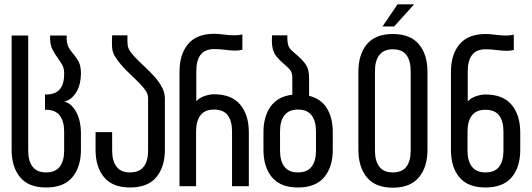

<svg xmlns="http://www.w3.org/2000/svg" viewBox="-20 -865 2471 892"><path d="M278 -393C290.7 -395.7 301.8 -401.2 311.5 -409.5C321.2 -417.8 329.3 -427.8 336 -439.5C342.7 -451.2 347.7 -464.2 351 -478.5C354.3 -492.8 356 -507.7 356 -523C356 -545.7 352.8 -563.3 346.5 -576C340.2 -588.7 333 -599.7 325 -609C317 -618.3 309.5 -628.2 302.5 -638.5C295.5 -648.8 291.3 -663 290 -681C289.3 -682.3 289 -683.7 289 -685C289 -685.7 289.3 -686.7 290 -688V-700H213V-687C212.3 -686.3 212 -685.7 212 -685C212 -683.7 212.3 -682.3 213 -681C213.7 -662.3 217.5 -646.5 224.5 -633.5C231.5 -620.5 239 -608.5 247 -597.5C255 -586.5 262.2 -575.5 268.5 -564.5C274.8 -553.5 278 -541 278 -527V-520C278 -457.3 250 -426 194 -426H189V-355H194C222.7 -355 243.8 -346.2 257.5 -328.5C271.2 -310.8 278 -286 278 -254V-165C278 -133 271.2 -108.2 257.5 -90.5C243.8 -72.8 222.7 -64 194 -64C166 -64 145.2 -72.8 131.5 -90.5C117.8 -108.2 111 -133 111 -165V-700H34V-169C34 -115.7 47.2 -73.2 73.5 -41.5C99.8 -9.8 140 6 194 6C248.7 6 289.3 -9.8 316 -41.5C342.7 -73.2 356 -115.7 356 -169V-250C356 -265.3 354.3 -281 351 -297C347.7 -313 342.7 -327.7 336 -341C329.3 -354.3 321.2 -365.7 311.5 -375C301.8 -384.3 290.7 -390.3 278 -393Z M572 -701H501C500.3 -693.7 500 -684 500 -672C500 -659.3 500.3 -649.3 501 -642C502.3 -627.3 507.5 -613 516.5 -599C525.5 -585 536.2 -571.2 548.5 -557.5C560.8 -543.8 574 -530.5 588 -517.5C602 -504.5 615 -491.8 627 -479.5C639 -467.2 648.8 -455.3 656.5 -444C664.2 -432.7 668 -421.7 668 -411V-165C668 -133 661.2 -108.2 647.5 -90.5C633.8 -72.8 612.7 -64 584 -64C556 -64 535.2 -72.8 521.5 -90.5C507.8 -108.2 501 -133 501 -165V-251H424V-169C424 -115.7 437.2 -73.2 463.5 -41.5C489.8 -9.8 530 6 584 6C638.7 6 679.3 -9.8 706 -41.5C732.7 -73.2 746 -115.7 746 -169V-407C746 -424.3 741.8 -441.2 733.5 -457.5C725.2 -473.8 714.7 -489.3 702 -504C689.3 -518.7 675.7 -532.8 661 -546.5L620 -586C607.3 -598.7 596.5 -610.8 587.5 -622.5C578.5 -634.2 573.7 -645.7 573 -657C572.3 -663 572 -669.7 572 -677Z M814 0H891V-255C891 -287 897.8 -311.8 911.5 -329.5C925.2 -347.2 946 -356 974 -356C1003.3 -356 1024.7 -347.2 1038 -329.5C1051.3 -311.8 1058 -287 1058 -255V0H1136V-251C1136 -304.3 1122.7 -347 1096 -379C1069.3 -411 1028.7 -427 974 -427C960.7 -427 946.2 -424.3 930.5 -419C914.8 -413.7 902 -405.7 892 -395V-536C892 -568 898.7 -592.8 912 -610.5C925.3 -628.2 946.3 -637 975 -637C989 -637 1001.7 -636.3 1013 -635C1024.3 -633.7 1035.2 -632.5 1045.5 -631.5C1055.8 -630.5 1066 -630 1076 -630C1086 -630 1096 -631.3 1106 -634V-705C1094 -702.3 1082.7 -701 1072 -701C1060.7 -701 1049.5 -701.5 1038.5 -702.5C1027.5 -703.5 1016.8 -704.7 1006.5 -706C996.2 -707.3 985.7 -708 975 -708C921 -708 880.7 -692.2 854 -660.5C827.3 -628.8 814 -586 814 -532Z M1448 -255V-165C1448 -133 1441.2 -108.2 1427.5 -90.5C1413.8 -72.8 1392.7 -64 1364 -64C1336 -64 1315.2 -72.8 1301.5 -90.5C1287.8 -108.2 1281 -133 1281 -165V-255C1281 -287 1287.8 -311.8 1301.5 -329.5C1315.2 -347.2 1336 -356 1364 -356C1392.7 -356 1413.8 -347.2 1427.5 -329.5C1441.2 -311.8 1448 -287 1448 -255ZM1416 -420V-503C1416 -529.7 1411 -550.2 1401 -564.5C1391 -578.8 1380 -591.2 1368 -601.5L1334 -631.5C1323.3 -641.2 1317.3 -654.3 1316 -671C1315.3 -677 1315 -681.3 1315 -684V-701H1244C1243.3 -693.7 1243 -686 1243 -678C1243 -670.7 1243.3 -663.3 1244 -656C1246.7 -634 1253 -616.8 1263 -604.5C1273 -592.2 1283.5 -581.3 1294.5 -572C1305.5 -562.7 1315.5 -553.3 1324.5 -544C1333.5 -534.7 1338 -522.3 1338 -507V-425C1293.3 -419.7 1259.8 -401.5 1237.5 -370.5C1215.2 -339.5 1204 -299.7 1204 -251V-169C1204 -115.7 1217.2 -73.2 1243.5 -41.5C1269.8 -9.8 1310 6 1364 6C1418.7 6 1459.3 -9.8 1486 -41.5C1512.7 -73.2 1526 -115.7 1526 -169V-251C1526 -295 1517 -331.8 1499 -361.5C1481 -391.2 1453.3 -410.7 1416 -420Z M1904 -845H1827L1757 -742H1811ZM1805 -707C1751 -707 1710.8 -691.2 1684.5 -659.5C1658.2 -627.8 1645 -585 1645 -531V-169C1645 -115.7 1658.2 -73 1684.5 -41C1710.8 -9 1751 7 1805 7C1859 7 1899.3 -9 1926 -41C1952.7 -73 1966 -115.7 1966 -169V-531C1966 -585 1952.7 -627.8 1926 -659.5C1899.3 -691.2 1859 -707 1805 -707ZM1805 -636C1833.7 -636 1854.7 -627.2 1868 -609.5C1881.3 -591.8 1888 -567 1888 -535V-165C1888 -133 1881.3 -108.2 1868 -90.5C1854.7 -72.8 1833.7 -64 1805 -64C1777 -64 1756.2 -72.8 1742.5 -90.5C1728.8 -108.2 1722 -133 1722 -165V-535C1722 -567 1728.8 -591.8 1742.5 -609.5C1756.2 -627.2 1777 -636 1805 -636Z M2319 -254V-165C2319 -133 2312.3 -108.2 2299 -90.5C2285.7 -72.8 2264.3 -64 2235 -64C2207 -64 2186.2 -72.8 2172.5 -90.5C2158.8 -108.2 2152 -133 2152 -165V-254C2152 -286 2158.8 -310.8 2172.5 -328.5C2186.2 -346.2 2207 -355 2235 -355C2264.3 -355 2285.7 -346.2 2299 -328.5C2312.3 -310.8 2319 -286 2319 -254ZM2235 -426C2221.7 -426 2207.2 -423.3 2191.5 -418C2175.8 -412.7 2163 -404.7 2153 -394V-535C2153 -567 2159.7 -591.8 2173 -609.5C2186.3 -627.2 2207.3 -636 2236 -636C2250 -636 2262.7 -635.3 2274 -634C2285.3 -632.7 2296.2 -631.5 2306.5 -630.5C2316.8 -629.5 2327 -629 2337 -629C2347 -629 2357 -630.3 2367 -633V-704C2355 -701.3 2343.7 -700 2333 -700C2321.7 -700 2310.5 -700.5 2299.5 -701.5C2288.5 -702.5 2277.8 -703.7 2267.5 -705C2257.2 -706.3 2246.7 -707 2236 -707C2182 -707 2141.7 -691.2 2115 -659.5C2088.3 -627.8 2075 -585 2075 -531V-169C2075 -115 2088.2 -72.3 2114.5 -41C2140.8 -9.7 2181 6 2235 6C2289.7 6 2330.3 -9.7 2357 -41C2383.7 -72.3 2397 -115 2397 -169V-250C2397 -303.3 2383.7 -346 2357 -378C2330.3 -410 2289.7 -426 2235 -426Z"/></svg>

Font: Bebas Neue Regular two
Style: Regular2
Weight: 400
Designer: Ryoichi Tsunekawa & LGV (GE)
Foundry: Free Software Foundation, Inc.
Version: Version 1.003 August 13, 2016